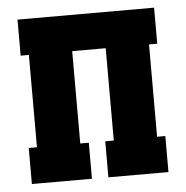

<svg xmlns="http://www.w3.org/2000/svg" viewBox="-43 -562 587 605"><g transform="rotate(-5 250.0 -260.0)"><path d="M34 0V-114H60V-406H34V-520H466V-406H440V-114H466V0H276V-114H303V-406H197V-114H224V0Z"/></g></svg>

Font: Iosevka Curly Slab Heavy
Style: Regular
Weight: 900
Monospace: yes
Designer: Belleve Invis
Foundry: Belleve Invis
Version: Version 22.1.2; ttfautohint (v1.8.4)